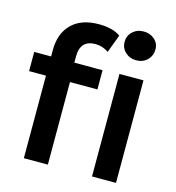

<svg xmlns="http://www.w3.org/2000/svg" viewBox="-113 -869 887 966"><g transform="rotate(15 330.5 -386.0)"><path d="M220 -562V-530H367V-430H224V0H99V-430H11V-530H99V-564Q99 -650 149 -699.5Q199 -749 290 -749Q362 -749 403 -720L368 -626Q336 -648 299 -648Q220 -648 220 -562ZM454 -534H579V0H454ZM437 -697Q437 -729 460 -750.5Q483 -772 517 -772Q551 -772 574 -751.5Q597 -731 597 -700Q597 -667 574.5 -644.5Q552 -622 517 -622Q483 -622 460 -643.5Q437 -665 437 -697Z"/></g></svg>

Font: mBank SemiBold
Style: Regular
Weight: 600
Designer: Julieta Ulanovsky
Foundry: Julieta Ulanovsky
Version: Version 7.200